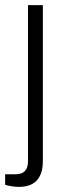

<svg xmlns="http://www.w3.org/2000/svg" viewBox="-37 -546 256 748"><path d="M37 182C110 182 130 135 130 80V-526H72V83C72 116 56 133 24 133H-17V174C-4 178 17 182 37 182Z"/></svg>

Font: Archivo ExtraLight
Style: Regular
Weight: 200
Designer: Hector Gatti
Foundry: Omnibus-Type
Version: Version 2.001